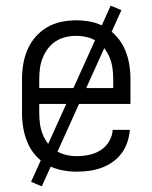

<svg xmlns="http://www.w3.org/2000/svg" viewBox="-20 -600 540 680"><path d="M251 8Q225 8 198 2.5Q171 -3 147.5 -16Q124 -29 106 -49.5Q88 -70 77.5 -95Q67 -120 62.5 -146.5Q58 -173 58 -200V-320Q58 -347 62.5 -373.5Q67 -400 77.5 -424.5Q88 -449 106 -469.5Q124 -490 147 -503.5Q170 -517 196.5 -522.5Q223 -528 250 -528Q277 -528 303.5 -522.5Q330 -517 353 -503.5Q376 -490 394 -469.5Q412 -449 422.5 -424.5Q433 -400 437.5 -373.5Q442 -347 442 -320V-232H119V-200Q119 -181 121.5 -162Q124 -143 131 -125Q138 -107 150 -91.5Q162 -76 178.5 -66Q195 -56 213.5 -51.5Q232 -47 251 -47Q273 -47 295 -51.5Q317 -56 335.5 -67.5Q354 -79 366 -98.5Q378 -118 379 -140H440Q438 -118 431 -96.5Q424 -75 410.5 -57Q397 -39 378.5 -26Q360 -13 339 -5.5Q318 2 296 5Q274 8 251 8ZM119 -288H381V-320Q381 -339 378.5 -358Q376 -377 369 -394.5Q362 -412 350.5 -427.5Q339 -443 323 -453.5Q307 -464 288 -468.5Q269 -473 250 -473Q231 -473 212 -468.5Q193 -464 177 -453.5Q161 -443 149.5 -427.5Q138 -412 131 -394.5Q124 -377 121.5 -358Q119 -339 119 -320ZM128 60 90 44 372 -580 410 -564Z"/></svg>

Font: Iosevka Custom Light
Style: Regular
Weight: 300
Monospace: yes
Designer: Belleve Invis
Foundry: Belleve Invis
Version: Version 27.3.5